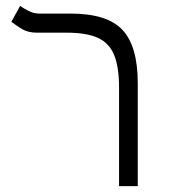

<svg xmlns="http://www.w3.org/2000/svg" viewBox="-20 -632 626 652"><path d="M447.8 -349.6V0H384.3V-334Q384.3 -404.8 367.4 -445.6Q350.6 -486.3 312 -503.7Q273.4 -521 207 -521H106Q75.2 -521 54.7 -533.4Q34.2 -545.9 18.6 -558.1L48.3 -611.8Q59.6 -604 76.9 -595Q94.2 -585.9 114.3 -585.9H219.7Q343.8 -585.9 395.8 -530.5Q447.8 -475.1 447.8 -349.6Z"/></svg>

Font: CaskaydiaMono NF Light
Style: Regular
Weight: 300
Designer: Aaron Bell
Foundry: Saja Typeworks
Version: Version 2111.001; ttfautohint (v1.8.4);Nerd Fonts 3.1.1